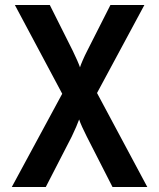

<svg xmlns="http://www.w3.org/2000/svg" viewBox="-20 -750 639 770"><path d="M27.3 0 229.5 -374 39.6 -730H179.7L271.5 -546.9Q281.2 -526.9 289.3 -508.5Q297.4 -490.2 300.8 -480Q303.7 -489.7 311.8 -508.3Q319.8 -526.9 330.1 -546.9L422.9 -730H559.1L369.1 -377L570.8 0H431.2L328.1 -202.1Q318.4 -221.2 309.6 -240.5Q300.8 -259.8 297.4 -271Q293.5 -259.8 285.4 -241Q277.3 -222.2 267.6 -202.1L163.6 0Z"/></svg>

Font: UDEV Gothic 35
Style: Bold
Weight: 700
Version: v2.1.0; ttfautohint (v1.8.4.7-5d5b-dirty) -l 6 -r 45 -G 200 